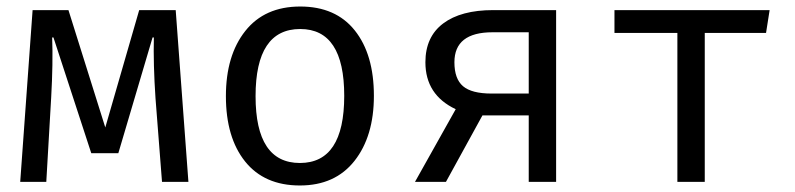

<svg xmlns="http://www.w3.org/2000/svg" viewBox="-20 -558 2440 589"><path d="M519 -527 558 0H477L457 -257Q450 -361 452 -443H448L343 -88H260L144 -443H140Q143 -365 137 -259L122 0H42L80 -527H190L303 -167L407 -527Z M1127 -264Q1127 -140 1067.5 -64.5Q1008 11 900 11Q791 11 732 -62.5Q673 -136 673 -263Q673 -388 732.5 -463Q792 -538 901 -538Q1010 -538 1068.5 -464.5Q1127 -391 1127 -264ZM901 -469Q764 -469 764 -263Q764 -58 900 -58Q1036 -58 1036 -264Q1036 -469 901 -469Z M1493 -527H1686V0H1602V-204H1460L1348 0H1253L1378 -223Q1285 -267 1285 -367Q1285 -445 1339.5 -486Q1394 -527 1493 -527ZM1488 -271H1602V-459H1491Q1374 -459 1374 -367Q1374 -316 1400.5 -293.5Q1427 -271 1488 -271Z M2341 -527 2330 -457H2142V0H2058V-457H1865V-527Z"/></svg>

Font: Fira Mono
Style: Regular
Weight: 400
Designer: Carrois Corporate & Edenspiekermann AG
Foundry: Carrois Corporate GbR & Edenspiekermann AG
Version: Version 3.206;PS 003.206;hotconv 1.0.70;makeotf.lib2.5.58329